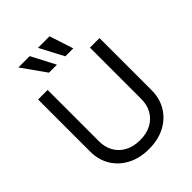

<svg xmlns="http://www.w3.org/2000/svg" viewBox="-270 -1102 1250 1250"><g transform="rotate(-45 355.0 -477.0)"><path d="M549.8 -727.5H637.7V-247.1Q637.7 -172.4 602.8 -114Q567.9 -55.7 504.4 -22Q440.9 11.7 355.5 11.7Q270 11.7 206.3 -22Q142.6 -55.7 107.4 -114Q72.3 -172.4 72.3 -247.1V-727.5H160.2V-253.9Q160.2 -200.7 183.6 -159.2Q207 -117.7 251 -94Q294.9 -70.3 355.5 -70.3Q416 -70.3 459.5 -94Q502.9 -117.7 526.4 -159.2Q549.8 -200.7 549.8 -253.9ZM396.5 -800.8 309.6 -965.8H416L469.7 -800.8ZM246.1 -800.8 128.9 -965.8H233.4L319.3 -800.8Z"/></g></svg>

Font: Inter Display
Style: Regular
Weight: 400
Designer: Rasmus Andersson
Foundry: rsms
Version: Version 4.000;git-37864ae